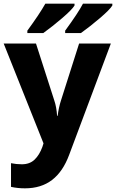

<svg xmlns="http://www.w3.org/2000/svg" viewBox="-20 -786 632 1046"><path d="M176 -549 276 -238Q288 -203 291 -155H294Q300 -201 312 -238L411 -549H584L357 57Q323 149 263.5 194.5Q204 240 116 240Q76 240 40 232V103Q68 109 99 109Q142 109 168.5 83.5Q195 58 211 14L217 -5L0 -549ZM386 -756Q372 -733 319 -687.5Q266 -642 216 -606H129V-619Q195 -709 227 -766H386ZM592 -756Q578 -733 524 -687Q470 -641 421 -606H335V-619Q406 -716 432 -766H592Z"/></svg>

Font: Noto Sans UI ExtraBold
Style: Regular
Weight: 800
Designer: Monotype Design Team
Foundry: Monotype Imaging Inc.
Version: Version 1.001